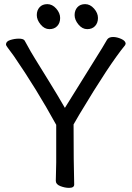

<svg xmlns="http://www.w3.org/2000/svg" viewBox="-20 -894 640 929"><path d="M314 15Q294 15 272 6.5Q250 -2 250 -19L252 -108V-290Q157 -463 47 -623Q26 -652 17.5 -663Q9 -674 9 -679Q9 -694 30 -700.5Q51 -707 71 -707Q93 -707 99 -698Q107 -685 116 -667.5Q125 -650 149.5 -610Q174 -570 216.5 -501.5Q259 -433 294 -372Q378 -508 431.5 -593Q485 -678 498 -702Q506 -715 527 -715Q546 -715 567 -705.5Q588 -696 588 -682L585 -675Q510 -584 365 -342L336 -292Q336 -107 339 -1Q339 15 314 15ZM257 -768Q243 -753 219 -753Q195 -753 176.5 -775.5Q158 -798 158 -821Q158 -844 171.5 -859Q185 -874 209 -874Q233 -874 252 -852.5Q271 -831 271 -807Q271 -783 257 -768ZM440 -768Q426 -753 402 -753Q378 -753 359.5 -775.5Q341 -798 341 -821Q341 -844 354.5 -859Q368 -874 392 -874Q416 -874 435 -852.5Q454 -831 454 -807Q454 -783 440 -768Z"/></svg>

Font: LXGW WenKai Medium
Style: Regular
Weight: 500
Designer: LXGW / Fontworks Inc.
Foundry: LXGW / Fontworks Inc.
Version: Version 1.501; October 10, 2024